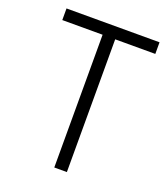

<svg xmlns="http://www.w3.org/2000/svg" viewBox="-137 -838 800 931"><g transform="rotate(20 263.0 -372.5)"><path d="M253 -685H45V-745H525V-685H318V0H253Z"/></g></svg>

Font: BLUETTI 2.0 Extralight
Style: Roman
Weight: 200
Designer: Stijn de Vries
Foundry: tokotype
Version: Version 2.005;October 31, 2023;FontCreator 14.0.0.2814 64-bi